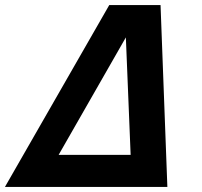

<svg xmlns="http://www.w3.org/2000/svg" viewBox="-96 -740 799 760"><path d="M539.5 -720H336.5L-76.5 0H566.5ZM136.1 -127 402.2 -592 421.1 -127Z"/></svg>

Font: Manrope
Style: ExtraBoldItalic
Weight: 800
Italic angle: -15°
Designer: Mikhail Sharanda
Foundry: Mikhail Sharanda
Version: Version 4.502;hotconv 1.0.109;makeotfexe 2.5.65596